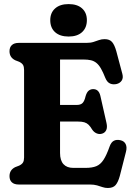

<svg xmlns="http://www.w3.org/2000/svg" viewBox="-20 -912 655 949"><path d="M193.2 -393.3H359.5Q378.5 -393.3 388 -402.7Q397.6 -412.2 403.1 -436.8Q408.9 -456.1 418.2 -463.7Q427.6 -471.3 440.1 -471.5Q468.1 -472 476 -438.6L506.4 -304Q511.2 -282.6 505.3 -269.5Q499.5 -256.3 485.6 -251.7Q472.1 -247.1 458.6 -252.4Q445.1 -257.7 435.9 -271.1Q426.7 -286.7 417.9 -295.3Q409.1 -303.8 397 -307.5Q385 -311.2 365.4 -311.2H193.2ZM27 -658.7Q27 -678.6 38.8 -689.3Q50.5 -700 72.6 -700H406.5Q428 -700 442.4 -704.8Q456.9 -709.5 469.5 -714Q482.2 -718.5 497.3 -718.5Q521.6 -718.5 533.8 -704.5Q546.1 -690.4 554.8 -659.2L584.8 -546.6Q590.1 -526.5 581.6 -513.8Q573.1 -501 556.6 -496.8Q539 -492.7 524.3 -499Q509.6 -505.2 500.7 -526.5Q489.4 -555.2 478.9 -573.3Q468.5 -591.4 456.4 -601.1Q444.3 -610.8 429 -614.3Q413.8 -617.8 392.7 -617.8H276.8V-155.5Q276.8 -119.2 293.6 -100.7Q310.5 -82.2 341.9 -82.2H403.4Q435.4 -82.2 456 -90.6Q476.6 -99 491.6 -122Q506.7 -145 522.1 -188.8Q529.7 -209.7 543.1 -216.4Q556.6 -223.2 574.9 -219Q593.9 -214.9 601.2 -199.6Q608.6 -184.4 602.6 -161.6L572.1 -42.1Q563.8 -11.6 551.3 2.8Q538.9 17.2 513 17.2Q499.2 17.2 486.8 12.9Q474.5 8.6 459.6 4.3Q444.7 0 423.8 0H72.6Q50.5 0 38.8 -10.7Q27 -21.5 27 -41.3Q27 -71.9 55.1 -85.8L75 -93.5Q88.6 -100.2 93.8 -109.1Q99 -118 99 -133.7V-566.3Q99 -582.1 93.8 -591Q88.6 -599.8 75 -606.5L55.1 -614.2Q27 -628.1 27 -658.7ZM319.1 -731.4Q276.5 -731.4 252.5 -752.8Q228.4 -774.3 228.4 -812.4Q228.4 -849.1 252.5 -870.4Q276.5 -891.8 319.1 -891.8Q362.1 -891.8 385.7 -870.4Q409.4 -849.1 409.4 -812.4Q409.4 -775 385.7 -753.2Q362.1 -731.4 319.1 -731.4Z"/></svg>

Font: Fraunces 144pt S100 Black
Style: Regular
Weight: 900
Version: Version 1.000